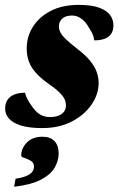

<svg xmlns="http://www.w3.org/2000/svg" viewBox="-34 -496 472 766"><path d="M66 -126Q68.5 -113.5 75 -100.8Q81.5 -88 97 -67Q112.5 -46 129 -37.5Q145.5 -29 164.5 -29Q185.5 -29 199.8 -34.8Q214 -40.5 221.5 -50.8Q229 -61 229 -75.5Q229 -88.5 223.5 -100.5Q218 -112.5 202.5 -127.8Q187 -143 156.5 -164Q126.5 -185.5 108 -206.8Q89.5 -228 81 -251.2Q72.5 -274.5 72.5 -302Q72.5 -350 97.5 -389.5Q122.5 -429 169 -452.8Q215.5 -476.5 280 -476.5Q331 -476.5 361.2 -465.5Q391.5 -454.5 405 -436.2Q418.5 -418 418.5 -395.5Q418.5 -375 410 -361.8Q401.5 -348.5 384.5 -341.8Q367.5 -335 342 -335Q340 -350.5 333.8 -363Q327.5 -375.5 315.5 -394.5Q303 -413.5 287.2 -423.8Q271.5 -434 254 -434Q227 -434 214 -421.5Q201 -409 201 -390.5Q201 -378.5 207 -366.8Q213 -355 229.2 -339.2Q245.5 -323.5 276.5 -299.5Q307.5 -275.5 325.5 -253.5Q343.5 -231.5 351.5 -209.5Q359.5 -187.5 359.5 -165Q359.5 -120 331.2 -78.8Q303 -37.5 252.5 -11.2Q202 15 135 15Q82.5 15 49.8 4.8Q17 -5.5 1.8 -23Q-13.5 -40.5 -13.5 -62.5Q-13.5 -83 -4.5 -97Q4.5 -111 22.2 -118.5Q40 -126 66 -126ZM50.5 125.5Q50.5 96 73 72.8Q95.5 49.5 135.5 49.5Q167 49.5 183.5 67Q200 84.5 200 116.5Q200 145 184.2 172.5Q168.5 200 129.8 220.5Q91 241 22.5 249L28 217Q57 212.5 73 205.2Q89 198 95.2 188.8Q101.5 179.5 101.5 169Q101.5 153 88.8 145.5Q76 138 63.2 134Q50.5 130 50.5 125.5Z"/></svg>

Font: Newsreader 36pt ExtraBold
Style: Italic
Weight: 800
Italic angle: -17°
Designer: Hugues Gentile
Foundry: Production Type
Version: Version 1.003